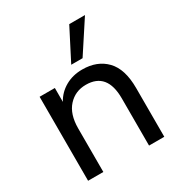

<svg xmlns="http://www.w3.org/2000/svg" viewBox="-175 -862 918 982"><g transform="rotate(-30 284.5 -371.0)"><path d="M60 0V-496H150V-414Q174 -458 218 -483Q262 -508 318 -508Q406 -508 458 -454Q510 -400 510 -288V0H420V-279Q420 -431 295 -431Q232 -431 191 -386Q150 -341 150 -257V0ZM282 -557 377 -742H470L349 -557Z"/></g></svg>

Font: HostGroteskRegular
Style: Regular
Weight: 400
Designer: Doukan Karapınar based on Poppins by Indian Type Foundry, Jonny Pinhorn
Foundry: Element Type
Version: Version 1.001; ttfautohint (v1.8.4.7-5d5b)